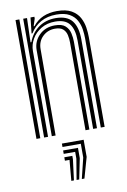

<svg xmlns="http://www.w3.org/2000/svg" viewBox="-93 -664 634 955"><g transform="rotate(-10 224.0 -186.0)"><path d="M378.5 0V-450Q378.5 -471.2 375 -495.8Q371.5 -520.2 359.6 -542.1Q347.8 -564 323.4 -577.9Q299 -591.8 257.5 -591.8Q212.5 -591.8 179 -573Q145.5 -554.2 125 -520.5H120.5L129.2 -600H148.8V-591L137 -554H141.2Q164 -582.5 194.4 -595.5Q224.8 -608.5 263 -608.5Q309.5 -608.5 336.6 -592.9Q363.8 -577.2 376.9 -553Q390 -528.8 393.9 -502.1Q397.8 -475.5 397.8 -453V0ZM53.5 0V-600H72.8V0ZM92.2 0V-600H111.5L107.8 -478.2H112.2Q129.2 -524 165.6 -549.6Q202 -575.2 251.8 -575Q309.8 -574.5 334.5 -542.1Q359.2 -509.8 359.2 -449V0H339.8V-446.8Q339.8 -502 318.1 -530.2Q296.5 -558.5 245.8 -558.5Q205.2 -558.5 175.1 -540.5Q145 -522.5 128.5 -493.9Q112 -465.2 112 -433.2V0ZM131 0V-434.5Q131 -478.5 161.9 -509.4Q192.8 -540.2 241.2 -540.2Q277 -540.2 293.9 -524.9Q310.8 -509.5 315.8 -487Q320.8 -464.5 320.8 -443.8V0H301.2V-442.8Q301.2 -462 297.2 -480.6Q293.2 -499.2 279.9 -511.5Q266.5 -523.8 238.8 -523.8Q202.2 -523.8 176.8 -499.4Q151.2 -475 151.2 -436L150.2 0ZM241 235.8 266.5 131.5V62.2H174V45H283.8V131.5L254.2 235.8ZM214.5 235.8 231.8 131.5V97H174V79.8H249V131.5L227.8 235.8ZM188 235.8 197.2 131.5H174V114.2H214.5V131.5L201.2 235.8Z"/></g></svg>

Font: Big Shoulders Inline Text SemiBold
Style: Regular
Weight: 600
Designer: Patric King
Foundry: XO Type Co
Version: Version 1.000